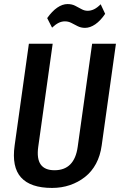

<svg xmlns="http://www.w3.org/2000/svg" viewBox="-20 -915 591 944"><path d="M236 9Q130 9 83.5 -42.5Q37 -94 52 -200L122 -700H239L168 -193Q160 -135 180 -106.5Q200 -78 248 -78Q346 -78 362 -193L433 -700H550L480 -200Q473 -149 452 -110Q431 -71 398 -45Q365 -19 324 -5Q283 9 236 9ZM212 -826Q236 -860 261.5 -877.5Q287 -895 312 -895Q333 -895 349 -887Q365 -879 380 -870.5Q395 -862 411 -862Q427 -862 442.5 -869.5Q458 -877 475 -894L497 -847Q474 -813 448.5 -795.5Q423 -778 398 -778Q378 -778 361.5 -786.5Q345 -795 330.5 -802.5Q316 -810 299 -810Q283 -810 268 -802.5Q253 -795 236 -779Z"/></svg>

Font: Pathway Extreme Condensed SemiBold
Style: Italic
Weight: 600
Width: 3
Italic angle: -8°
Version: Version 1.001;gftools[0.9.26]